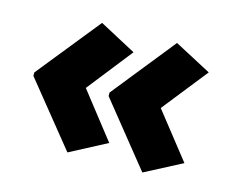

<svg xmlns="http://www.w3.org/2000/svg" viewBox="-76 -627 832 693"><g transform="rotate(15 340.5 -281.0)"><path d="M36 -287 226 -523 363 -450 230 -281 363 -111 226 -39 36 -274ZM317 -287 506 -523 644 -450 510 -281 644 -111 506 -39 317 -274Z"/></g></svg>

Font: Noto Sans Khmer Black
Style: Regular
Weight: 900
Version: Version 2.003